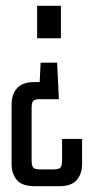

<svg xmlns="http://www.w3.org/2000/svg" viewBox="-20 -505 348 662"><path d="M89 -131V46Q89 64 93.5 71.5Q98 79 117 79H157V137H99Q57 137 38.5 116Q20 95 20 60V-144Q20 -179 38.5 -200.5Q57 -222 99 -222H148V-163H117Q98 -163 93.5 -156Q89 -149 89 -131ZM183 -163H114L120 -289H177ZM190 -485V-373H108V-485ZM194 46V-26H263V60Q263 95 244.5 116Q226 137 184 137H126V79H165Q185 79 189.5 71.5Q194 64 194 46Z"/></svg>

Font: Teko Variable Light
Style: Regular
Weight: 300
Designer: Manushi Parikh, Jonny Pinhorn
Foundry: Indian Type Foundry
Version: Version 3.000